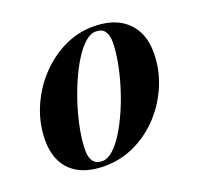

<svg xmlns="http://www.w3.org/2000/svg" viewBox="-92 -571 709 682"><g transform="rotate(-20 262.5 -230.0)"><path d="M194.8 10Q113.5 10 69.9 -31Q26.2 -72 26.2 -147Q26.2 -209.7 50.2 -267.7Q74.2 -325.7 115.8 -371.2Q157.3 -416.7 211 -443.4Q264.8 -470 324.3 -470Q405.8 -470 450.5 -427.5Q495.3 -385 495.3 -310Q495.3 -248.3 471.9 -190.9Q448.5 -133.5 407.3 -88.1Q366 -42.8 311.5 -16.4Q257 10 194.8 10ZM192.3 -9.5Q212.8 -9.5 233.8 -28.4Q254.8 -47.3 274.7 -79.5Q294.7 -111.8 312.2 -152.1Q329.7 -192.5 343 -235.9Q356.2 -279.3 363.7 -320.6Q371.2 -362 371.2 -395.3Q371.2 -421 360.7 -435.6Q350.3 -450.3 326.8 -450.3Q306.5 -450.3 285.4 -431.4Q264.3 -412.5 244.3 -380.2Q224.3 -348 206.8 -307.6Q189.3 -267.2 176 -223.9Q162.8 -180.5 155.3 -139.4Q147.8 -98.2 147.8 -64.5Q147.8 -39.2 158.5 -24.4Q169.3 -9.5 192.3 -9.5Z"/></g></svg>

Font: Bodoni Moda
Style: Italic
Weight: 400
Italic angle: -13°
Designer: Owen Earl
Foundry: indestructible type
Version: Version 2.005